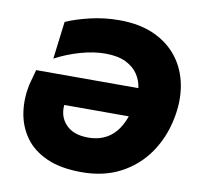

<svg xmlns="http://www.w3.org/2000/svg" viewBox="-82 -813 940 913"><g transform="rotate(10 388.0 -356.5)"><path d="M370 14.5Q268 14.5 200.2 -16Q132.5 -46.5 95.5 -98.5Q58.5 -150.5 48.5 -215.5Q38.5 -280.5 52.5 -350L73 -426H566.5Q562.5 -461.5 542 -492.2Q521.5 -523 482.8 -541.8Q444 -560.5 384.5 -560.5Q327.5 -560.5 263.8 -542.2Q200 -524 144 -494L166.5 -675Q212 -695.5 280.5 -712Q349 -728.5 422.5 -728.5Q520.5 -728.5 591.8 -696Q663 -663.5 706.5 -606Q750 -548.5 763.5 -472.8Q777 -397 759 -310.5Q740 -217.5 688.8 -144Q637.5 -70.5 557 -28Q476.5 14.5 370 14.5ZM371.5 -153Q499 -153 545 -286H233.5Q228 -229 264.5 -191Q301 -153 371.5 -153Z"/></g></svg>

Font: Commissioner ExtraBold
Style: Italic
Weight: 800
Italic angle: -12°
Designer: Kostas Bartsokas
Foundry: Kostas Bartsokas
Version: Version 1.000; ttfautohint (v1.8.3)